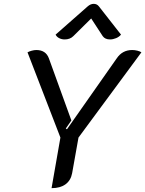

<svg xmlns="http://www.w3.org/2000/svg" viewBox="-20 -969 755 998"><path d="M294 -254 123 -697Q132 -702 145 -705.5Q158 -709 169 -709Q218 -709 234 -666L351 -343L322 -301L328 -297L587 -666Q616 -709 667 -709Q681 -709 694.5 -705.5Q708 -702 715 -697L388 -254L355 -69Q348 -31 320.5 -11Q293 9 248 9ZM316 -764Q301 -764 288 -770.5Q275 -777 269 -789L436 -936Q451 -949 467 -949Q484 -949 494 -936L609 -789Q599 -777 583 -770.5Q567 -764 552 -764Q526 -764 514 -781L454 -873L361 -781Q344 -764 316 -764Z"/></svg>

Font: K2D
Style: Italic
Weight: 400
Italic angle: -10°
Designer: Katatrad Aksorn Co.,Ltd.
Foundry: Cadson Demak Co.,Ltd.
Version: Version 1.000; ttfautohint (v1.6)